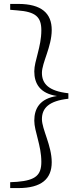

<svg xmlns="http://www.w3.org/2000/svg" viewBox="-20 -789 412 980"><path d="M329 -313C229 -324 194 -361 194 -417C194 -469 244 -551 244 -636C244 -721 192 -769 73 -769H32V-739L68 -736C163 -729 191 -702 191 -634C191 -550 155 -478 155 -425C155 -362 184 -312 271 -299C184 -286 155 -236 155 -173C155 -119 191 -47 191 37C191 104 163 131 68 139L32 141V171H73C192 171 244 124 244 39C244 -46 194 -129 194 -181C194 -237 229 -274 329 -285Z"/></svg>

Font: Noto Serif CJK HK ExtraLight
Style: Regular
Weight: 200
Designer: Ryoko NISHIZUKA 西塚涼子 (kana & ideographs); Frank Grießhammer (Latin, Greek & Cyrillic); Wenlong ZHANG 张文龙 (bopomofo); San
Foundry: Adobe
Version: Version 2.001;hotconv 1.1.0;makeotfexe 2.6.0